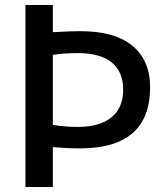

<svg xmlns="http://www.w3.org/2000/svg" viewBox="-20 -750 664 770"><path d="M292 -537Q235 -537 192 -530V-249Q242 -241 292 -241Q380 -241 427 -279.5Q474 -318 474 -390Q474 -462 428 -499.5Q382 -537 292 -537ZM192 -160V0H82V-730H192V-621Q264 -625 302 -625Q440 -625 511 -566.5Q582 -508 582 -400Q582 -155 302 -155Q249 -155 192 -160Z"/></svg>

Font: Mplus 1p Medium
Style: Regular
Weight: 500
Version: Version 1.061